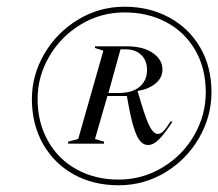

<svg xmlns="http://www.w3.org/2000/svg" viewBox="-20 -744 650 572"><path d="M610 -469Q610 -397 573 -333Q536 -269 472.5 -230.5Q409 -192 333 -192Q259 -192 200.5 -224Q142 -256 108.5 -314.5Q75 -373 75 -449Q75 -520 112 -583.5Q149 -647 212.5 -685.5Q276 -724 351 -724Q425 -724 484 -692Q543 -660 576.5 -602.5Q610 -545 610 -469ZM333 -209Q404 -209 464 -245Q524 -281 558.5 -341Q593 -401 593 -469Q593 -540 562 -594Q531 -648 476 -677.5Q421 -707 351 -707Q280 -707 220.5 -671Q161 -635 126.5 -575.5Q92 -516 92 -449Q92 -379 123 -324Q154 -269 209 -239Q264 -209 333 -209ZM183 -322 213 -330 288 -593 263 -601V-606H357Q407 -606 435.5 -586Q464 -566 464 -537Q464 -512 443 -495Q422 -478 390 -473V-472L400 -439Q417 -382 428 -363.5Q439 -345 450 -345Q458 -345 466 -352.5Q474 -360 488 -382H494Q471 -346 454 -329Q437 -312 421 -312Q401 -312 388 -339Q375 -366 364 -425L358 -458H300L263 -330L290 -322V-316H183ZM334 -467Q374 -467 396 -485.5Q418 -504 418 -536Q418 -564 400.5 -580.5Q383 -597 356 -597H339L303 -467Z"/></svg>

Font: Nyght Serif Light Italic
Style: Regular
Weight: 300
Italic angle: -16°
Designer: Maksym Kobuzan
Version: Version 0.410